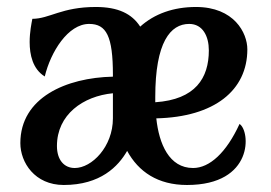

<svg xmlns="http://www.w3.org/2000/svg" viewBox="-20 -523 781 553"><path d="M255.9 -502.9C157.2 -502.9 122.6 -468.8 73.2 -468.8C70.8 -456.5 65.4 -430.7 65.4 -401.9C65.4 -365.2 74.2 -324.2 108.9 -302.7C126 -373.5 175.8 -454.1 236.8 -454.1C286.6 -454.1 305.2 -418.5 305.2 -307.6V-302.2C170.9 -299.3 38.6 -242.2 38.6 -110.8C38.6 -55.2 80.1 9.8 163.6 9.8C269.5 9.8 320.8 -43.9 346.2 -88.4C378.9 -28.3 434.6 9.8 518.6 9.8C711.9 9.8 701.2 -146 669.9 -166C631.8 -83 583.5 -39.1 536.1 -39.1C467.3 -39.1 438 -108.4 430.2 -182.1C597.7 -186 692.4 -262.7 692.4 -380.9C692.4 -428.2 654.3 -502.9 544.4 -502.9C480 -502.9 424.8 -483.4 383.8 -446.3C359.9 -483.4 320.3 -502.9 255.9 -502.9ZM427.2 -243.7C427.2 -401.4 470.7 -454.1 524.9 -454.1C564 -454.1 581.5 -418.5 581.5 -377.9C581.5 -298.3 543 -236.3 427.2 -228.5ZM195.3 -39.1C164.6 -39.1 144 -62.5 144 -102.5C144 -192.9 219.2 -246.1 305.2 -254.4V-182.1C305.2 -100.6 244.6 -39.1 195.3 -39.1Z"/></svg>

Font: Amarante
Style: Regular
Weight: 400
Designer: Karolina Lach
Foundry: Sorkin Type Co.
Version: Version 1.001